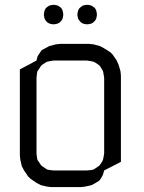

<svg xmlns="http://www.w3.org/2000/svg" viewBox="-20 -763 586 783"><path d="M61 -128.9V-480L128.9 -516.1L132.8 -532.2L138.2 -541L147 -554.2L150.9 -559.1L164.1 -565.9L181.2 -575.2L207 -582L224.1 -584H344.2L361.8 -582L387.2 -575.2L404.8 -565.9L430.2 -549.8L439 -541L456.1 -516.1L463.9 -498L471.2 -473.1L473.1 -455.1V-103L404.8 -67.9L399.9 -50.8L396 -43L387.2 -28.8L382.8 -24.9L370.1 -17.1L353 -7.8L327.1 -2L310.1 0H189.9L171.9 -2L147 -7.8L128.9 -17.1L104 -34.2L95.2 -43L78.1 -67.9L68.8 -85.9L63 -110.8ZM128.9 -137.2 130.9 -120.1 132.8 -110.8 138.2 -103 147 -89.8 150.9 -85.9 164.1 -77.1 171.9 -71.8 181.2 -69.8 198.2 -67.9H335L353 -69.8L361.8 -71.8L370.1 -77.1L382.8 -85.9L387.2 -89.8L396 -103L399.9 -110.8L401.9 -120.1L404.8 -137.2V-445.8L401.9 -463.9L399.9 -473.1L396 -480L387.2 -494.1L382.8 -498L370.1 -506.8L361.8 -511.2L353 -513.2L335 -516.1H198.2L181.2 -513.2L171.9 -511.2L164.1 -506.8L150.9 -498L147 -494.1L138.2 -480L132.8 -473.1L130.9 -463.9L128.9 -445.8ZM159.2 -699.2V-708L161.1 -716.8L162.1 -721.2L167 -730L172.9 -734.9L181.2 -740.2L185.1 -741.2L193.8 -743.2H203.1L211.9 -741.2L215.8 -740.2L224.1 -734.9L230 -730L234.9 -721.2L235.8 -716.8L237.8 -708V-699.2L235.8 -689.9L234.9 -686L230 -678.2L224.1 -671.9L215.8 -667L211.9 -666L203.1 -664.1H193.8L185.1 -666L181.2 -667L172.9 -671.9L167 -678.2L162.1 -686L161.1 -689.9ZM295.9 -699.2V-708L297.9 -716.8L298.8 -721.2L304.2 -730L310.1 -734.9L317.9 -740.2L321.8 -741.2L331.1 -743.2H339.8L349.1 -741.2L353 -740.2L360.8 -734.9L367.2 -730L372.1 -721.2L373 -716.8L375 -708V-699.2L373 -689.9L372.1 -686L367.2 -678.2L360.8 -671.9L353 -667L349.1 -666L339.8 -664.1H331.1L321.8 -666L317.9 -667L310.1 -671.9L304.2 -678.2L298.8 -686L297.9 -689.9Z"/></svg>

Font: Petahja
Style: Regular
Weight: 400
Designer: T. Christopher White
Version: Version 1.1